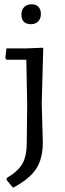

<svg xmlns="http://www.w3.org/2000/svg" viewBox="-20 -683 305 897"><path d="M128 -663Q148 -663 159.5 -651Q171 -639 171 -618Q171 -596 158.5 -583Q146 -570 125 -570Q80 -570 80 -616Q80 -637 93 -650Q106 -663 128 -663ZM179 -460 182 -458 175 -201 180 -19Q180 59 148.5 106.5Q117 154 41 194L11 158V149Q64 118 84.5 82Q105 46 105 -15L107 -194L103 -404H11L5 -411L10 -457H104Z"/></svg>

Font: Alegreya Sans SC
Style: Regular
Weight: 400
Designer: Juan Pablo del Peral
Foundry: Huerta Tipografica
Version: Version 2.007